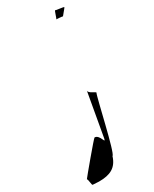

<svg xmlns="http://www.w3.org/2000/svg" viewBox="-216 -703 761 949"><g transform="rotate(-30 165.0 -229.0)"><path d="M265 -608C265 -608 302 -606 301 -604C302 -606 329 -637 330 -640C331 -644 284 -647 283 -650C280 -653 268 -608 265 -608ZM1 152C7 157 7 190 12 190C22 191 40 192 48 192C112 192 150 173 168 116C185 111 246 -178 256 -195C259 -200 217 -212 220 -228L176 20C170 52 167 -8 137 -8C133 -8 3 148 1 152ZM301 -604Z"/></g></svg>

Font: Arrow
Style: Ita
Weight: 400
Version: Version 0.23